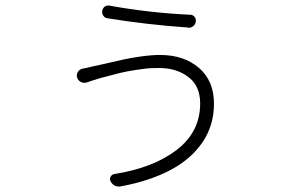

<svg xmlns="http://www.w3.org/2000/svg" viewBox="-20 -641 1040 704"><path d="M713.9 -261.7Q713.9 -326.2 670.4 -358.9Q627 -391.6 564.5 -391.6Q549.8 -391.6 535.2 -391.1Q520.5 -390.6 504.4 -388.2Q488.3 -385.7 476.6 -384.3Q464.8 -382.8 447.8 -379.4Q430.7 -376 422.4 -374Q414.1 -372.1 396 -367.2Q377.9 -362.3 373.5 -361.3Q369.1 -360.4 351.1 -355.5Q333 -350.6 332 -349.6Q317.4 -345.7 298.8 -338.9Q288.1 -335 276.9 -340.3Q265.6 -345.7 262.7 -357.4Q261.7 -360.4 261.7 -364.3Q261.7 -371.1 265.6 -377.9Q272.5 -387.7 284.2 -389.6Q300.8 -392.6 320.3 -397.5Q330.1 -399.4 368.7 -408.2Q407.2 -417 433.1 -422.9Q459 -428.7 497.6 -434.1Q536.1 -439.5 566.4 -439.5Q654.3 -439.5 709.5 -392.1Q764.6 -344.7 764.6 -260.7Q764.6 -181.6 722.7 -119.6Q680.7 -57.6 605 -17.6Q529.3 22.5 424.8 42Q420.9 43 416 43Q396.5 43 385.7 24.4Q380.9 15.6 385.3 7.3Q389.6 -1 399.4 -2.9Q542 -25.4 627.9 -91.3Q713.9 -157.2 713.9 -261.7ZM373 -574.2Q364.3 -575.2 358.4 -584Q354.5 -589.8 354.5 -596.7Q354.5 -609.4 364.3 -617.2Q371.1 -621.1 377.9 -621.1Q379.9 -621.1 382.8 -620.1Q528.3 -593.8 677.7 -586.9Q687.5 -586.9 693.4 -579.1Q698.2 -573.2 698.2 -565.4Q698.2 -553.7 688.5 -544.9Q680.7 -539.1 671.9 -539.1Q670.9 -539.1 669.9 -540Q515.6 -550.8 373 -574.2Z"/></svg>

Font: Gen Jyuu Gothic Light
Style: Regular
Weight: 200
Designer: [Source Han Sans]
Ryoko NISHIZUKA  (kana & ideographs); Paul D. Hunt (Latin, Greek & Cyrillic); Wenlong ZHANG  (bopomofo
Version: Version 1.002.20150607